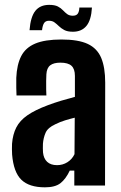

<svg xmlns="http://www.w3.org/2000/svg" viewBox="-20 -774 506 801"><path d="M167.5 7.5Q101.6 7.5 69.2 -24Q36.7 -55.4 30.5 -129.1Q30 -138.9 29.8 -151.8Q29.7 -164.8 30.2 -174.2Q33.3 -213.6 48 -242.3Q62.6 -271 94.4 -293.1Q126.3 -315.2 179.9 -335.2Q208 -345.6 234.3 -353.6Q260.6 -361.5 292.5 -369.9V-457.5Q292.5 -486.3 278.3 -499.5Q264.1 -512.6 231.9 -512.6Q203.9 -512.6 189.5 -501.5Q175 -490.3 173.5 -464Q172.8 -455.3 172.6 -436.5Q172.3 -417.6 172.7 -399.2Q173 -380.8 173.5 -375.8H48.9Q48.4 -386 47.9 -407.4Q47.4 -428.8 47.9 -449.2Q50.3 -504.6 68.5 -540Q86.8 -575.4 127.2 -592.3Q167.6 -609.2 236.3 -609.2Q306.5 -609.2 346 -590.8Q385.4 -572.3 402.2 -532.5Q418.9 -492.7 418.9 -429.1L418.2 0H290V-62.2H271Q254.3 -26.9 232.1 -9.7Q209.9 7.5 167.5 7.5ZM217.9 -85Q241.8 -85 261.3 -97.3Q280.8 -109.6 290.8 -130.8L291.8 -283Q272.3 -278.3 251.4 -271.9Q230.6 -265.5 211.2 -255.8Q179.7 -241.6 170.3 -220.4Q161 -199.1 159.1 -174.2Q158.8 -161.4 158.8 -155.2Q158.9 -148.9 159.4 -138.3Q161.9 -112.8 176.7 -98.9Q191.6 -85 217.9 -85ZM311.1 -742.6H363.6Q360.5 -689.8 340.4 -665.7Q320.3 -641.6 284.2 -641.6Q261.5 -641.6 248.2 -648.7Q235 -655.8 225.7 -664.9Q216.4 -674 207.2 -680.7Q198.1 -687.4 184.3 -687.4Q170 -687.4 163.8 -677.6Q157.5 -667.9 155.4 -648H103.2Q107.6 -704 127.6 -728.9Q147.6 -753.7 185.3 -753.7Q208.2 -753.7 221.3 -747Q234.4 -740.2 242.8 -731Q251.2 -721.9 260.4 -715.1Q269.6 -708.4 283.6 -708.4Q298.8 -708.4 304.7 -717.4Q310.6 -726.4 311.1 -742.6Z"/></svg>

Font: Big Shoulders Thin
Style: Regular
Weight: 100
Version: Version 2.002